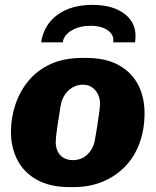

<svg xmlns="http://www.w3.org/2000/svg" viewBox="-20 -759 640 789"><path d="M268 10Q186 10 132 -20Q78 -50 51.5 -101.5Q25 -153 25 -217Q25 -273 42.5 -327Q60 -381 95.5 -425Q131 -469 186.5 -495Q242 -521 319 -521H334Q415 -521 468.5 -491Q522 -461 548 -410Q574 -359 574 -294Q574 -227 553.5 -171Q533 -115 494.5 -75Q456 -35 402 -12.5Q348 10 281 10ZM279 -101Q316 -101 340 -125Q364 -149 370 -184Q375 -210 379.5 -240Q384 -270 387.5 -295.5Q391 -321 391 -334Q391 -354 382.5 -371.5Q374 -389 358.5 -400Q343 -411 321 -411Q297 -411 277 -399Q257 -387 245 -367.5Q233 -348 229 -324Q221 -274 215 -234Q209 -194 209 -175Q209 -153 217.5 -136Q226 -119 242 -110Q258 -101 279 -101ZM149 -585Q160 -657 216 -698Q272 -739 360 -739Q448 -739 497 -698Q546 -657 535 -585H445Q450 -615 423.5 -634Q397 -653 352 -653Q307 -653 274.5 -634Q242 -615 238 -585Z"/></svg>

Font: Chivo Mono Medium ExtraBold
Style: Italic
Weight: 800
Italic angle: -8.05°
Monospace: yes
Version: Version 1.008